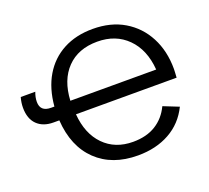

<svg xmlns="http://www.w3.org/2000/svg" viewBox="-121 -850 1102 1011"><g transform="rotate(-20 430.5 -344.0)"><path d="M783.2 -156.2Q743.2 -74.7 667.2 -32.5Q591.3 9.8 489.7 9.8Q345.7 9.8 258.8 -73.5Q171.9 -156.7 162.1 -305.7H129.4Q71.8 -305.7 38.3 -338.6Q4.9 -371.6 4.9 -433.6Q4.9 -461.4 13.2 -490.7H94.7Q84 -462.9 84 -437.5Q84 -382.8 143.6 -382.8H162.6Q170.9 -481.4 212.9 -552Q254.9 -622.6 325.9 -660.4Q397 -698.2 490.7 -698.2Q592.3 -698.2 666.5 -654.1Q740.7 -609.9 781.2 -532.2Q821.8 -454.6 821.8 -354Q821.8 -345.2 821 -333.3Q820.3 -321.3 819.3 -305.7H255.4Q264.2 -194.3 326.7 -130.4Q389.2 -66.4 489.7 -66.4Q565.4 -66.4 617.4 -98.9Q669.4 -131.3 697.3 -190.4ZM490.7 -627Q383.3 -627 320.6 -562Q257.8 -497.1 252 -382.8H732.9Q724.1 -496.6 658.9 -561.8Q593.8 -627 490.7 -627Z"/></g></svg>

Font: Arimo
Style: Regular
Weight: 400
Designer: Steve Matteson
Foundry: Monotype Imaging Inc.
Version: Version 1.33